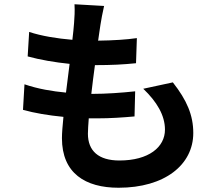

<svg xmlns="http://www.w3.org/2000/svg" viewBox="-20 -826 1040 902"><path d="M653 -409C717 -348 755 -284 755 -217C755 -135 679 -72 541 -72C443 -72 393 -117 393 -198C393 -216 395 -241 397 -270C410 -270 424 -270 437 -270C498 -270 556 -274 612 -279L615 -397C550 -390 477 -385 416 -385H409C414 -429 420 -476 426 -520C506 -520 560 -523 619 -529L623 -647C576 -640 512 -636 441 -635C446 -667 449 -693 452 -710C456 -736 461 -762 469 -798L330 -806C332 -773 330 -745 328 -718C326 -696 324 -669 320 -639C248 -645 174 -657 117 -676L110 -561C168 -545 238 -533 307 -526C301 -481 296 -435 290 -391C226 -397 159 -408 95 -430L88 -310C141 -295 206 -284 278 -277C274 -236 271 -201 271 -177C271 -12 381 56 537 56C754 56 888 -52 888 -201C888 -285 858 -355 792 -439Z"/></svg>

Font: Source Han Sans SC Bold
Style: Regular
Weight: 700
Designer: Ryoko NISHIZUKA (kana & ideographs); Paul D. Hunt (Latin, Greek & Cyrillic); Wenlong ZHANG (bopomofo); Sandoll Communica
Foundry: Adobe Systems Incorporated
Version: Version 1.001;PS 1.001;hotconv 1.0.78;makeotf.lib2.5.61930